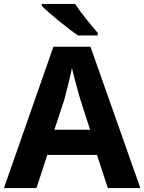

<svg xmlns="http://www.w3.org/2000/svg" viewBox="-20 -954 732 974"><path d="M361 -934H192V-924C230 -886 325 -808 376 -774H476V-787C444 -824 390 -889 361 -934ZM527 0H692L439 -717H251L0 0H165L220 -168H472ZM387 -451 437 -296H256L307 -451C317 -489 336 -563 345 -609C354 -569 378 -481 387 -451Z"/></svg>

Font: Noto Sans Canadian Aboriginal
Style: Bold
Weight: 700
Designer: Monotype Design Team, Typotheque's Kevin King
Foundry: Monotype Imaging Inc.
Version: Version 2.004